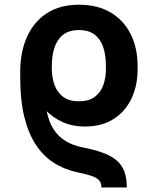

<svg xmlns="http://www.w3.org/2000/svg" viewBox="-20 -573 678 825"><path d="M524.9 232.4H416Q416 212.4 404.8 200.9Q393.6 189.5 370.4 181.9Q347.2 174.3 311 167Q254.9 154.8 209.7 125.5Q164.6 96.2 132.8 47.1Q101.1 -2 84 -72.5Q66.9 -143.1 66.9 -237.3V-268.6L173.8 -254.4V-223.6Q170.4 -153.3 179.2 -103.3Q188 -53.2 208.7 -20Q229.5 13.2 261.5 32.7Q293.5 52.2 335.9 60.5Q384.3 69.8 420.2 82.8Q456.1 95.7 479.2 114.7Q502.4 133.8 513.7 162.4Q524.9 190.9 524.9 232.4ZM344.7 -29.3Q292.5 -29.3 249.3 -48.3Q206.1 -67.4 171.4 -104.7Q136.7 -142.1 109.4 -195.3Q101.6 -210.9 91.6 -221.2Q81.5 -231.4 74.2 -239.7Q66.9 -248 66.9 -257.3V-267.1Q67.4 -351.6 96.7 -416Q126 -480.5 182.1 -516.6Q238.3 -552.7 319.3 -552.7Q399.9 -552.7 456.1 -519Q512.2 -485.4 541.7 -426Q571.3 -366.7 571.3 -288.6V-274.9Q571.3 -205.1 544.9 -149.4Q518.6 -93.8 468 -61.5Q417.5 -29.3 344.7 -29.3ZM319.3 -137.7Q361.3 -137.7 387 -156.7Q412.6 -175.8 423.8 -207Q435.1 -238.3 435.1 -274.9V-288.6Q435.5 -331.1 424.8 -366.2Q414.1 -401.4 388.7 -422.6Q363.3 -443.8 319.3 -443.8Q276.4 -443.8 250.7 -423.3Q225.1 -402.8 213.9 -367.7Q202.6 -332.5 202.6 -288.6V-274.9Q203.1 -238.3 214.6 -207Q226.1 -175.8 251.5 -156.7Q276.9 -137.7 319.3 -137.7Z"/></svg>

Font: Inter Cardless Display
Style: Bold
Weight: 700
Designer: Rasmus Andersson
Foundry: rsms
Version: Version 4.001;git-9221beed3